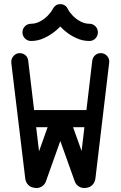

<svg xmlns="http://www.w3.org/2000/svg" viewBox="-20 -918 588 936"><path d="M429.8 -622.5Q432.2 -638.5 443.8 -648.8Q455.2 -659 471 -659Q490 -659 502.4 -644.9Q514.8 -630.8 512.2 -611.8L445 -47Q442.5 -29 430.4 -16.5Q418.2 -4 400.2 -2.2Q381.8 1 366.4 -7.8Q351 -16.5 344.8 -32.8L274 -230.8L203.5 -32.8Q197.2 -16.5 182 -7.8Q166.8 1 149.5 -2.2Q130 -4 117.8 -16.5Q105.5 -29 103.2 -47L35 -611.8Q33.5 -630.8 45.8 -644.9Q58 -659 76.2 -659Q92 -659 103.9 -648.8Q115.8 -638.5 117.5 -622.5L180.2 -97.2Q185 -65.2 176.1 -43.1Q167.2 -21 150.8 -23.5Q135 -25.8 133.5 -49.1Q132 -72.5 142.8 -103L219.2 -318Q229.5 -344.5 251.8 -353.6Q274 -362.8 296.8 -353.6Q319.5 -344.5 329 -318L406 -103Q417 -72.5 415.1 -49.1Q413.2 -25.8 396.5 -23.5Q380.8 -21 372.4 -43.1Q364 -65.2 367.8 -97.2ZM130.8 -297.8Q113.5 -297.8 101.2 -310Q89 -322.2 89 -339.8Q89 -357.2 101.2 -369.4Q113.5 -381.5 130.8 -381.5H416.2Q433.8 -381.5 446 -369.4Q458.2 -357.2 458.2 -339.8Q458.2 -322.2 446 -310Q433.8 -297.8 416.2 -297.8ZM237 -873.8Q242.5 -884.8 251.5 -891.2Q260.5 -897.8 274.2 -897.8Q287 -897.8 296.5 -891.2Q306 -884.8 310.8 -873.8Q318 -859 334.1 -842.2Q350.2 -825.5 371.4 -813.9Q392.5 -802.2 415.5 -802.2Q433 -802.2 445.1 -790Q457.2 -777.8 457.2 -760.2Q457.2 -742.8 445.1 -730.5Q433 -718.2 415.5 -718.2Q383.2 -718.2 353.2 -731.8Q323.2 -745.2 299.1 -765.2Q275 -785.2 259.8 -805.2H288Q272.5 -785.2 248 -765.2Q223.5 -745.2 193.6 -731.8Q163.8 -718.2 131.5 -718.2Q114 -718.2 101.8 -730.5Q89.5 -742.8 89.5 -760.2Q89.5 -777.8 101.8 -790Q114 -802.2 131.5 -802.2Q154.2 -802.2 175.8 -813.9Q197.2 -825.5 213.4 -842.2Q229.5 -859 237 -873.8Z"/></svg>

Font: Libertine-Super Thin
Style: Regular
Weight: 100
Designer: Bastien Sozeau
Foundry: NBR — Bastien Sozeau
Version: Version 2.003;gftools[0.9.33]